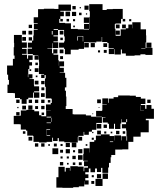

<svg xmlns="http://www.w3.org/2000/svg" viewBox="-20 -738 773 923"><path d="M418 -177H442V-175H470V-147H443V-114H422V-105H407V-90H385V-104H382V-85H357V-80H354V-53H318V-54H289V-58H263V-74H257V-60H235V-76H231V-56H204V-53H168V-56H141V-84H139V-86H111V-110H105V-115H80V-140H75V-141H46V-181H75V-182H80V-207H107V-210H145V-203H168V-184H179V-179H202V-205H224V-206H201V-236H224V-243H229V-262H227V-265H200V-321H196V-361H200V-377H194V-363H178V-379H192V-382H167V-420H168V-442H167V-469H166V-451H146V-471H164V-473H138V-478H113V-504H134V-509H114V-533H134V-543H140V-567H142V-595H161V-598H143V-624H161V-627H142V-655H163V-694H191V-696H241V-695H261V-716H321V-686H270V-682H287V-660H270V-647H265V-628H293V-626H321V-599H354V-597H382V-596H408V-599H409V-628H410V-657H412V-684H409V-718H473V-690H493V-694H522V-695H570V-647H562V-625H535V-622H532V-600H535V-571H536V-566H560V-597H585V-602H597V-620H615V-602H616V-631H656V-597H682V-568H683V-534H680V-508H713V-474H679V-477H655V-472H627V-470H585V-481H566V-500H561V-476H531V-502H529V-478H503V-504H527V-507H502V-531H496V-536H471V-560H469V-538H443V-534H409V-535H384V-503H358V-499H320V-477H292V-503H288V-509H264V-533H288V-539H291V-563H288V-594H259V-598H238V-594H259V-568H237V-563H258V-539H237V-535H260V-507H232V-530H230V-507H208V-505H230V-482H236V-501H256V-481H237V-475H260V-448H263V-422H264V-443H288V-419H267V-412H287V-390H267V-388H293V-364H299V-318H292V-302H297V-274H299V-228H296V-214H329V-189H334V-188H393V-183H418ZM386 -711H406V-691H386ZM328 -709H344V-693H328ZM363 -704H369V-698H363ZM295 -682H317V-660H295ZM326 -681H346V-661H326ZM360 -677H372V-665H360ZM399 -674V-668H393V-674ZM383 -628V-654H409V-628ZM282 -647V-635H270V-647ZM312 -647V-635H300V-647ZM582 -647V-635H570V-647ZM331 -646H341V-636H331ZM601 -646H611V-636H601ZM384 -599V-623H408V-599ZM555 -620V-602H537V-620ZM567 -602V-620H585V-602ZM118 -619H134V-603H118ZM340 -615V-607H332V-615ZM536 -591H556V-571H536ZM87 -590H105V-572H87ZM117 -590H135V-572H117ZM267 -590H285V-572H267ZM233 -589H229V-572H233ZM52 -267V-290H45V-291H16V-331H23V-354H19V-379H14V-423H42V-455H50V-471H46V-511H48V-532H47V-570H85V-534H109V-508H86V-503H108V-479H86V-475H110V-456H115V-472H137V-450H121V-439H134V-423H121V-406H116V-381H114V-367H116V-381H136V-361H122V-358H143V-329H144V-323H168V-299H144V-294H169V-268H143V-293H139V-268H116V-261H108V-239H84V-261H76V-267ZM380 -539V-565H354V-563H351V-543H354V-563H378V-539ZM87 -560H105V-542H87ZM118 -543V-559H134V-543ZM282 -557V-545H270V-557ZM684 -533H708V-509H684ZM407 -532V-510H385V-532ZM416 -531H436V-511H416ZM477 -530H495V-512H477ZM659 -507V-505H679V-507ZM267 -500H285V-482H267ZM493 -498V-484H479V-498ZM451 -486V-496H461V-486ZM283 -468V-454H269V-468ZM150 -425V-437H162V-425ZM165 -392H147V-410H165ZM130 -405V-397H122V-405ZM160 -375V-367H152V-375ZM165 -332H147V-350H165ZM178 -349H194V-333H178ZM193 -318V-304H179V-318ZM195 -272H177V-290H195ZM720 -215V-167H681V-160H695V-102H656V-81H621V-56H597V-20H568V-19H534V7H515V18H512V45H504V67H500V93H472V69H466V89H446V72H437V90H415V72H407V90H390V100H405V118H390V129H406V149H386V133H385V158H359V162H332V165H280V164H251V114H261V64H291V87H296V69H316V83H318V61H354V63H382V85H385V68H403V61H384V37H402V35H380V3H382V-25H410V-5H411V-56H433V-64H441V-86H465V-92H507V-84H529V-63H530V-87H562V-63H564V-83H588V-62H591V-83H588V-111H586V-121H566V-141H586V-150H565V-165H563V-144H559V-118H533V-143H528V-119H504V-143H498V-149H474V-173H487V-175H470V-177H442V-205H470V-207H472V-235H493V-237H472V-265H500V-244H503V-264H526V-271H548V-279H604V-278H633V-272H657V-264H679V-238H657V-233H678V-215H684V-233H708V-215ZM447 -260H465V-242H447ZM58 -259H74V-243H58ZM118 -243V-259H134V-243ZM148 -259H164V-243H148ZM178 -259H194V-243H178ZM704 -259V-243H688V-259ZM210 -245V-257H222V-245ZM136 -211H116V-231H136ZM105 -230V-212H87V-230ZM653 -230V-208H672V-209H654V-230ZM178 -229H194V-213H178ZM163 -228V-214H149V-228ZM63 -218V-224H69V-218ZM458 -223V-219H454V-223ZM74 -183H58V-199H74ZM192 -197V-185H180V-197ZM428 -193V-189H424V-193ZM204 -173H226V-177H204ZM230 -171H228V-152H230ZM591 -151V-165H587V-151ZM225 -146V-149H204V-146ZM445 -142H467V-120H445ZM478 -139H494V-123H478ZM203 -116V-89H204V-86H221V-89H204V-113H221V-116ZM447 -92V-110H465V-92ZM538 -93V-109H554V-93ZM102 -95H90V-107H102ZM570 -95V-107H582V-95ZM491 -106V-96H481V-106ZM512 -97V-105H520V-97ZM423 -98V-104H429V-98ZM135 -62H117V-80H135ZM375 -80V-62H357V-80ZM431 -66H421V-76H431ZM508 -58V-55H524V-58ZM325 -52H347V-30H325ZM296 -51H316V-31H296ZM164 -33H148V-49H164ZM194 -33H178V-49H194ZM239 -34V-48H253V-34ZM271 -36V-46H281V-36ZM220 -37H212V-45H220ZM392 -37V-45H400V-37ZM260 3H232V-25H260ZM316 -1H296V-21H316ZM356 -1V-21H376V-1ZM283 -4H269V-18H283ZM331 -6V-16H341V-6ZM377 30H355V8H377ZM328 11H344V27H328ZM281 14V24H271V14ZM301 14H311V24H301ZM284 57H268V41H284ZM373 42V56H359V42ZM342 43V55H330V43ZM310 45V53H302V45ZM499 122H473V96H499ZM446 119V99H466V119ZM421 114V104H431V114ZM473 156H439V122H473ZM433 146H419V132H433Z"/></svg>

Font: Rubik-Storm
Style: Regular
Weight: 400
Designer: NaN (generative design), Hubert & Fischer (Rubik source font outlines)
Foundry: NaN, Hubert & Fischer
Version: Version 1.000